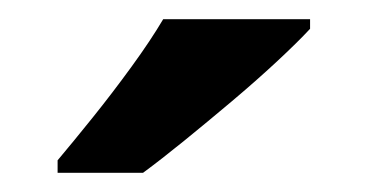

<svg xmlns="http://www.w3.org/2000/svg" viewBox="-20 -786 383 200"><path d="M303 -756Q290 -742 268.5 -722Q247 -702 221.5 -680.5Q196 -659 172 -639.5Q148 -620 129 -606H40V-619Q56 -638 76.5 -663.5Q97 -689 117 -716.5Q137 -744 150 -766H303Z"/></svg>

Font: Noto Sans Oriya SemiBold
Style: Regular
Weight: 600
Version: Version 2.003